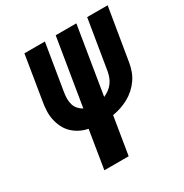

<svg xmlns="http://www.w3.org/2000/svg" viewBox="-170 -867 955 999"><g transform="rotate(-30 307.5 -367.5)"><path d="M171 0 208 -228Q182 -233 158.5 -245Q135 -257 117 -274.5Q99 -292 87.5 -315Q76 -338 70.5 -363.5Q65 -389 66 -416.5Q67 -444 72 -471L115 -735H238L192 -455Q189 -437 189 -418.5Q189 -400 194 -383.5Q199 -367 210.5 -354Q222 -341 237 -333L303 -735H427L361 -331Q377 -338 391.5 -348.5Q406 -359 417 -373.5Q428 -388 434 -404.5Q440 -421 443 -437L492 -735H615L563 -421Q559 -397 550.5 -373Q542 -349 527 -327.5Q512 -306 492.5 -288.5Q473 -271 450 -258.5Q427 -246 403 -238Q379 -230 354 -226L317 0Z"/></g></svg>

Font: Iosevka Heavy Extended
Style: Italic
Weight: 900
Width: 7
Italic angle: -9°
Monospace: yes
Designer: Belleve Invis
Foundry: Belleve Invis
Version: Version 32.5.0; ttfautohint (v1.8.4)